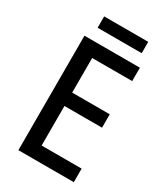

<svg xmlns="http://www.w3.org/2000/svg" viewBox="-209 -947 900 1037"><g transform="rotate(30 240.5 -428.5)"><path d="M429.2 0H83.5V-713.9H429.2V-630.4H179.7V-414.6H414.1V-331.1H179.7V-84.5H429.2ZM398.4 -857.4V-786.6H123.5V-857.4Z"/></g></svg>

Font: Open Sans SemiCondensed Medium
Style: Regular
Weight: 500
Width: 4
Designer: Monotype Design Team
Foundry: Monotype Imaging Inc.
Version: Version 3.000